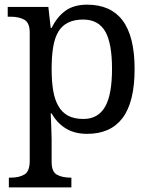

<svg xmlns="http://www.w3.org/2000/svg" viewBox="-20 -566 654 826"><path d="M559.1 -269Q559.1 -126 506.3 -57.1Q455.1 9.8 355 9.8Q300.3 9.8 262.7 -13.7Q225.1 -37.1 202.1 -78.1H198.2Q198.7 -65.4 199.2 -53.2Q199.7 -41 200.2 -29.8Q200.7 -23.9 200.9 -9Q201.2 5.9 201.7 19.3Q202.1 32.7 202.1 35.2V130.9Q202.1 172.9 224.9 185.5Q247.6 198.2 284.2 198.2H287.1V240.2H18.1V198.2H25.9Q63.5 198.2 85.7 184.3Q107.9 170.4 107.9 126V-425.8Q107.9 -467.8 85 -481Q62 -494.1 25.9 -494.1H13.2V-536.1H188L198.2 -445.8H202.1Q225.1 -493.2 261.2 -519.5Q297.4 -545.9 355 -545.9Q455.1 -545.9 506.3 -479.5Q559.1 -410.6 559.1 -269ZM337.9 -481.9Q262.2 -481.9 231 -429.7Q215.3 -403.3 208.7 -363.3Q202.1 -323.2 202.1 -269Q202.1 -216.8 208.7 -176.8Q215.3 -136.7 231.4 -109.4Q247.1 -82 273.2 -68.1Q299.3 -54.2 338.9 -54.2Q403.3 -54.2 433.6 -109.4Q448.2 -136.7 455.1 -177Q461.9 -217.3 461.9 -270Q461.9 -378.4 433.6 -429.2Q403.8 -481.9 337.9 -481.9Z"/></svg>

Font: Koh Santepheap
Style: Regular
Weight: 400
Designer: Danh Hong
Version: Version 2.002; ttfautohint (v1.8.3)